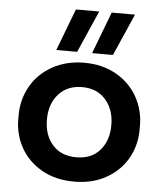

<svg xmlns="http://www.w3.org/2000/svg" viewBox="-57 -867 793 935"><g transform="rotate(5 339.5 -399.0)"><path d="M43 -260V-281Q43 -356 79 -420.5Q115 -485 183 -523.5Q251 -562 340 -562Q429 -562 496.5 -523.5Q564 -485 600 -420.5Q636 -356 636 -281V-260Q636 -186 601 -122.5Q566 -59 498.5 -20Q431 19 340 19Q248 19 180.5 -20Q113 -59 78 -122.5Q43 -186 43 -260ZM497 -271Q497 -347 454.5 -395Q412 -443 340 -443Q267 -443 224.5 -395Q182 -347 182 -271Q182 -195 224 -147.5Q266 -100 340 -100Q414 -100 455.5 -147.5Q497 -195 497 -271ZM451 -817H565L475 -612H373ZM276 -817H390L300 -612H198Z"/></g></svg>

Font: Sora-SIA SemiBold
Style: Regular
Weight: 600
Designer: Jonathan Barnbrook, Julián Moncada
Foundry: Barnbrook Fonts
Version: Version 2.000